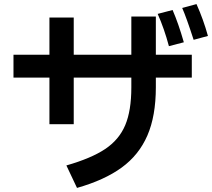

<svg xmlns="http://www.w3.org/2000/svg" viewBox="-20 -867 1040 940"><path d="M942 -847Q976 -771 998 -691L928 -672Q892 -783 872 -828ZM807 -641Q784 -727 752 -799L825 -818Q854 -751 880 -660ZM743 -786V-599H919V-487H743V-440Q743 -299 701.5 -203.5Q660 -108 575.5 -46.5Q491 15 357 53L305 -57Q427 -92 495 -137.5Q563 -183 593 -254Q623 -325 623 -439V-487H341V-259H222V-487H46V-599H222V-781H341V-599H623V-786Z"/></svg>

Font: IBM Plex Sans JP SemiBold
Style: Regular
Weight: 600
Designer: Mike Abbink; Paul van der Laan; Pieter van Rosmalen; Wujin Sim; Yejin Wi; Jinhee Kim; Boomi Park; Yona Kim; Kichan Ma
Foundry: Sandoll Inc.
Version: Version 1.001